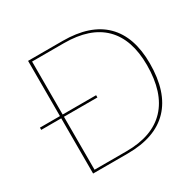

<svg xmlns="http://www.w3.org/2000/svg" viewBox="-153 -871 1055 1039"><g transform="rotate(-30 374.5 -352.0)"><path d="M360 -704Q532 -704 620 -617Q708 -530 708 -363Q708 -184 620 -92Q532 0 360 0H144V-345H19V-359H144V-704ZM360 -14Q523 -14 606.5 -102.5Q690 -191 690 -363Q690 -524 606.5 -607Q523 -690 360 -690H161V-359H370V-345H161V-14Z"/></g></svg>

Font: Prodigy Sans Thin
Style: Regular
Weight: 100
Designer: Wei Huang
Foundry: Wei Huang
Version: Version 1.003; ttfautohint (v1.8.3)